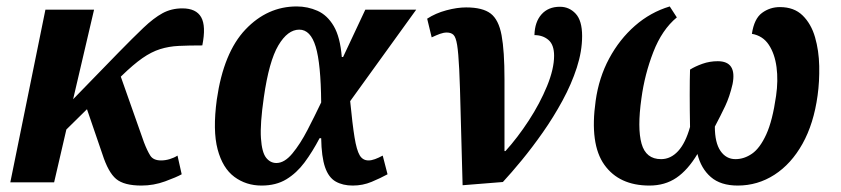

<svg xmlns="http://www.w3.org/2000/svg" viewBox="-20 -566 2610 596"><path d="M12 0 121 -536H272L207 -258L348 -403Q393 -449 425 -479.5Q457 -510 484.5 -525Q512 -540 546 -540Q589 -540 604.5 -512.5Q620 -485 608 -425Q566 -425 535 -423.5Q504 -422 477 -413.5Q450 -405 422 -385.5Q394 -366 357 -330L355 -328L427 -124Q437 -98 446.5 -83Q456 -68 480 -68Q493 -68 506.5 -72Q520 -76 531 -83L544 -25Q528 -16 492.5 -3Q457 10 419 10Q365 10 340.5 -10.5Q316 -31 298 -87L250 -227L186 -164L148 0Z M792 10Q744 10 707.5 -17Q671 -44 655.5 -102.5Q640 -161 653 -257Q674 -403 742 -474.5Q810 -546 901 -546Q935 -546 965.5 -532.5Q996 -519 1016 -485Q1036 -451 1041 -389H1045L1114 -536H1272L1067 -252Q1074 -180 1080.5 -140Q1087 -100 1096.5 -84Q1106 -68 1124 -68Q1133 -68 1144 -72Q1155 -76 1168 -83L1183 -25Q1161 -13 1133.5 -1.5Q1106 10 1075 10Q1044 10 1022 -2.5Q1000 -15 989 -47Q978 -79 977 -137H972Q950 -95 925.5 -62Q901 -29 869 -9.5Q837 10 792 10ZM838 -60Q863 -60 887.5 -89.5Q912 -119 934.5 -162.5Q957 -206 977 -248Q976 -368 960 -421Q944 -474 909 -474Q873 -474 844 -425Q815 -376 799 -264Q787 -181 790 -137Q793 -93 806 -76.5Q819 -60 838 -60Z M1306 -508Q1332 -525 1365.5 -534Q1399 -543 1427 -543Q1478 -543 1503 -524Q1528 -505 1537 -456.5Q1546 -408 1546 -320.5Q1546 -233 1546 -97H1549Q1587 -139 1621.5 -192Q1656 -245 1678 -298.5Q1700 -352 1700 -393Q1700 -427 1682.5 -442Q1665 -457 1639 -457Q1640 -498 1661 -521.5Q1682 -545 1718 -545Q1747 -545 1767 -523.5Q1787 -502 1787 -454Q1787 -407 1770.5 -356Q1754 -305 1726 -253.5Q1698 -202 1665 -155Q1632 -108 1599.5 -68.5Q1567 -29 1541 -1L1416 9Q1412 -124 1410 -211.5Q1408 -299 1405.5 -350.5Q1403 -402 1399 -426.5Q1395 -451 1387.5 -458Q1380 -465 1367 -465Q1357 -465 1346 -461Q1335 -457 1320 -450Z M1829 -253Q1839 -325 1871 -384.5Q1903 -444 1951 -486Q1999 -528 2059 -546L2081 -512Q2035 -474 2008 -404.5Q1981 -335 1971 -260Q1958 -168 1971.5 -120Q1985 -72 2032 -72Q2062 -72 2085 -97Q2108 -122 2122 -172Q2121 -223 2121 -272Q2121 -321 2122 -350Q2138 -360 2160.5 -368Q2183 -376 2208 -376Q2268 -376 2254 -305Q2245 -266 2231 -236.5Q2217 -207 2199 -173Q2199 -123 2216.5 -97.5Q2234 -72 2263 -72Q2290 -72 2314.5 -89Q2339 -106 2358.5 -148.5Q2378 -191 2389 -268Q2396 -316 2390.5 -357.5Q2385 -399 2366.5 -427Q2348 -455 2314 -461Q2321 -508 2345.5 -526Q2370 -544 2401 -544Q2445 -544 2471.5 -518Q2498 -492 2510 -450.5Q2522 -409 2523 -361Q2524 -313 2518 -270Q2506 -182 2471 -119.5Q2436 -57 2384 -23.5Q2332 10 2270 10Q2217 10 2186.5 -16.5Q2156 -43 2145 -88Q2115 -38 2079.5 -14Q2044 10 1996 10Q1902 10 1856 -54.5Q1810 -119 1829 -253Z"/></svg>

Font: Noto Serif SemiCondensed
Style: Bold Italic
Weight: 700
Width: 4
Italic angle: -12°
Designer: Monotype Design Team
Foundry: Monotype Imaging Inc.
Version: Version 2.014